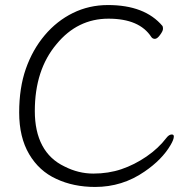

<svg xmlns="http://www.w3.org/2000/svg" viewBox="-20 -728 743 761"><path d="M656 -153Q622 -95 553 -48Q465 13 357 13Q271 13 203 -19Q135 -50 95.5 -117Q56 -184 56 -282Q56 -380 82.5 -455.5Q109 -531 157 -588Q205 -645 269 -676.5Q333 -708 408 -708Q554 -708 624 -625Q626 -622 626 -613.5Q626 -605 614 -589Q603 -574 594 -574Q585 -574 580 -581Q533 -654 410 -654Q287 -654 204 -553Q118 -451 118 -288Q118 -207 147.5 -151.5Q177 -96 236 -68Q291 -40 350 -40Q410 -40 461.5 -57.5Q513 -75 560.5 -107.5Q608 -140 640 -182Q650 -195 661 -195Q669 -195 669 -187Q669 -175 656 -153Z"/></svg>

Font: ToneOZ-Pinyin-WenKai-Light
Style: Light
Weight: 300
Designer: Fontworks Inc.
Foundry: ToneOZ
Version: Version 0.240331